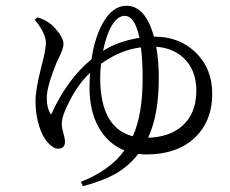

<svg xmlns="http://www.w3.org/2000/svg" viewBox="-20 -573 795 665"><path d="M267 72 260 57Q361 17 411 -52Q354 -75 322 -131.5Q290 -188 290 -271Q290 -289 292 -321Q250 -281 221 -223Q194 -172 194 -144Q194 -130 200 -110Q205 -93 205 -82Q205 -58 180 -58Q164 -58 143 -82Q127 -101 116 -135Q103 -176 103 -223Q103 -263 123 -341Q139 -401 139 -425Q139 -455 105 -499Q102 -503 100 -505L110 -513Q138 -505 159 -487Q173 -474 185 -458Q200 -436 200 -421Q200 -404 182 -369Q179 -364 178 -360L177 -359Q142 -273 142 -235Q142 -196 157 -176Q212 -298 297 -368Q307 -439 335 -491Q369 -553 418 -553Q484 -553 513 -446H516Q601 -446 657 -392Q715 -336 715 -249Q715 -152 653.5 -95Q592 -38 487 -38Q477 -38 459 -40Q428 0 385 26Q339 53 267 72ZM440 -101Q474 -177 474 -299Q474 -366 468 -409Q396 -400 330 -352Q327 -328 327 -304Q327 -130 440 -101ZM493 -96Q565 -98 609 -135Q660 -178 660 -259Q660 -331 616 -372Q579 -407 521 -411Q530 -363 530 -303Q530 -175 493 -96ZM337 -397Q389 -430 463 -442Q447 -518 412 -518Q383 -518 361 -473Q347 -445 337 -397Z"/></svg>

Font: Cactus Classical Serif
Style: Regular
Weight: 400
Designer: Henry Chan (via Glyphwiki)、田海東、宇文滿月
Foundry: Moonlit Owen
Version: Version 1.000